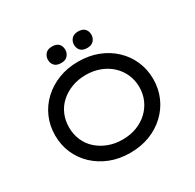

<svg xmlns="http://www.w3.org/2000/svg" viewBox="-188 -1096 1336 1314"><g transform="rotate(-30 480.5 -439.5)"><path d="M480 10Q396 10 325.5 -17.5Q255 -45 202.5 -94Q150 -143 121.5 -208.5Q93 -274 93 -350Q93 -426 121.5 -491.5Q150 -557 202.5 -606Q255 -655 325.5 -682.5Q396 -710 480 -710Q565 -710 635.5 -683Q706 -656 758.5 -606.5Q811 -557 839.5 -491.5Q868 -426 868 -350Q868 -274 839.5 -208.5Q811 -143 758.5 -93.5Q706 -44 635.5 -17Q565 10 480 10ZM481 -95Q542 -95 592.5 -114.5Q643 -134 680 -168.5Q717 -203 737.5 -249.5Q758 -296 758 -350Q758 -404 737.5 -450.5Q717 -497 680 -531.5Q643 -566 592 -585.5Q541 -605 481 -605Q420 -605 369 -585.5Q318 -566 280.5 -532Q243 -498 223 -451.5Q203 -405 203 -350Q203 -296 223 -249Q243 -202 280.5 -168Q318 -134 369 -114.5Q420 -95 481 -95ZM584 -759Q549 -759 532 -777Q515 -795 515 -824Q515 -849 532 -869Q549 -889 584 -889Q619 -889 636 -871Q653 -853 653 -824Q653 -799 636 -779Q619 -759 584 -759ZM378 -759Q343 -759 326 -777Q309 -795 309 -824Q309 -849 326 -869Q343 -889 378 -889Q413 -889 430 -871Q447 -853 447 -824Q447 -799 430 -779Q413 -759 378 -759Z"/></g></svg>

Font: Lexend Giga
Style: Regular
Weight: 400
Designer: Bonnie Shaver-Troup, Thomas Jockin
Foundry: Lexend
Version: Version 1.007